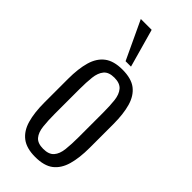

<svg xmlns="http://www.w3.org/2000/svg" viewBox="-264 -870 926 926"><g transform="rotate(45 199.5 -406.5)"><path d="M199 9Q140 9 106.5 -16.5Q73 -42 59 -90.5Q45 -139 45 -209V-369Q45 -439 59 -487.5Q73 -536 106.5 -561.5Q140 -587 199 -587Q260 -587 293 -561.5Q326 -536 340 -487.5Q354 -439 354 -369V-209Q354 -139 340 -90.5Q326 -42 293 -16.5Q260 9 199 9ZM199 -46Q237 -46 254.5 -66Q272 -86 276 -122.5Q280 -159 280 -205V-373Q280 -420 276 -455.5Q272 -491 254.5 -511.5Q237 -532 199 -532Q161 -532 144 -511.5Q127 -491 123 -455.5Q119 -420 119 -373V-205Q119 -159 123 -122.5Q127 -86 144 -66Q161 -46 199 -46ZM181 -626 89 -822H163L218 -626Z"/></g></svg>

Font: Oswald Light
Style: Regular
Weight: 300
Designer: Vernon Adams
Foundry: Vernon Adams
Version: Version 4.103;gftools[0.9.33.dev8+g029e19f]